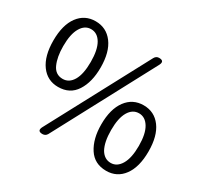

<svg xmlns="http://www.w3.org/2000/svg" viewBox="-156 -954 1232 1173"><g transform="rotate(30 460.5 -367.0)"><path d="M372.1 -516.6Q372.1 -414.1 330.1 -349.1Q288.1 -284.2 205.1 -284.2Q128.9 -284.2 84 -345.7Q39.1 -407.2 39.1 -516.6Q39.1 -626 84 -686.5Q128.9 -747.1 205.1 -747.1Q281.2 -747.1 326.7 -686.5Q372.1 -626 372.1 -516.6ZM108.4 -516.6Q108.4 -440.4 130.9 -390.6Q153.3 -340.8 205.1 -340.8Q250 -340.8 276.4 -385.7Q302.7 -430.7 302.7 -516.6Q302.7 -601.6 276.4 -646.5Q250 -691.4 205.1 -691.4Q161.1 -691.4 134.8 -646.5Q108.4 -601.6 108.4 -516.6ZM673.8 -710.9Q492.2 -371.1 297.9 -4.9Q287.1 12.7 266.6 12.7Q227.5 12.7 245.1 -22.5L621.1 -727.5Q631.8 -747.1 652.3 -747.1Q692.4 -747.1 673.8 -710.9ZM715.8 12.7Q632.8 12.7 590.8 -52.2Q548.8 -117.2 548.8 -218.8Q548.8 -327.1 594.2 -388.2Q639.6 -449.2 715.8 -449.2Q792 -449.2 836.9 -388.7Q881.8 -328.1 881.8 -218.8Q881.8 -109.4 836.9 -48.3Q792 12.7 715.8 12.7ZM644.5 -86.9Q670.9 -43 715.8 -43Q759.8 -43 786.6 -88.4Q813.5 -133.8 813.5 -218.8Q813.5 -303.7 786.6 -348.1Q759.8 -392.6 715.8 -392.6Q670.9 -392.6 644.5 -348.1Q618.2 -303.7 618.2 -218.8Q618.2 -134.8 644.5 -86.9Z"/></g></svg>

Font: GenSenMaruGothic TW TTF Regular
Style: Regular
Weight: 400
Version: Version 1.301